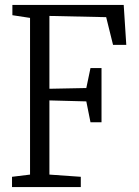

<svg xmlns="http://www.w3.org/2000/svg" viewBox="-20 -763 568 783"><path d="M102.5 -51V-690L30.5 -701V-743H484.5L495 -580H441L413 -693L181.5 -698V-401L332 -404L349 -485.5H394V-264.5H349L332 -349.5L181.5 -353.5V-51L309.5 -42V0H29V-42Z"/></svg>

Font: Merriweather 24pt SemiCondensed Light
Style: Regular
Weight: 300
Width: 4
Designer: Eben Sorkin
Foundry: Eben Sorkin
Version: Version 2.100